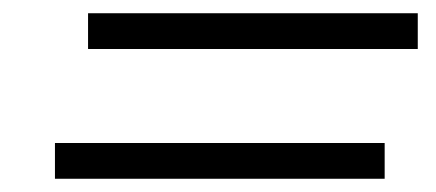

<svg xmlns="http://www.w3.org/2000/svg" viewBox="-20 -494 658 290"><path d="M113 -420V-474H611V-420ZM63 -224V-278H561V-224Z"/></svg>

Font: Libre Bodoni
Style: Italic
Weight: 400
Italic angle: -13°
Designer: Pablo Impallari, Rodrigo Fuenzalida
Foundry: Impallari Type
Version: Version 2.005;gftools[0.9.23]